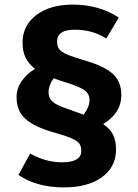

<svg xmlns="http://www.w3.org/2000/svg" viewBox="-20 -731 600 834"><path d="M484 -81Q484 -6 423 38.5Q362 83 257 83Q140 83 60 29L111 -64Q179 -26 249 -26Q333 -26 333 -75Q333 -96 324.5 -107.5Q316 -119 290 -130.5Q264 -142 206 -158Q128 -181 90 -215Q52 -249 52 -309Q52 -347 74 -378.5Q96 -410 132 -432Q104 -454 91 -481Q78 -508 78 -546Q78 -620 137.5 -665.5Q197 -711 297 -711Q409 -711 496 -655L442 -564Q381 -602 305 -602Q228 -602 228 -551Q228 -531 236.5 -518.5Q245 -506 270 -495Q295 -484 349 -468Q430 -445 468.5 -411.5Q507 -378 507 -318Q507 -240 428 -192Q458 -172 471 -146Q484 -120 484 -81ZM343 -233Q355 -248 362 -264.5Q369 -281 369 -296Q369 -322 348.5 -338Q328 -354 266 -373Q234 -383 213 -391Q191 -360 191 -331Q191 -305 208 -289.5Q225 -274 273 -258Z"/></svg>

Font: Statis Sans
Style: Bold
Weight: 700
Designer: bBox Type GmbH
Foundry: bBox Type GmbH
Version: Version 1.000